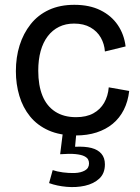

<svg xmlns="http://www.w3.org/2000/svg" viewBox="-20 -550 581 798"><path d="M295 13Q229 13 182 -8Q135 -29 105 -66Q75 -103 60.5 -151.5Q46 -200 46 -254Q46 -312 61.5 -361.5Q77 -411 107.5 -449.5Q138 -488 183.5 -509Q229 -530 289 -530Q352 -530 397.5 -507.5Q443 -485 469.5 -446Q496 -407 502 -357L416 -336Q414 -367 399 -393.5Q384 -420 356 -436Q328 -452 288 -452Q253 -452 225.5 -438.5Q198 -425 178.5 -399.5Q159 -374 149 -338Q139 -302 139 -256Q139 -195 156.5 -152Q174 -109 209.5 -86Q245 -63 296 -63Q339 -63 368 -79Q397 -95 413 -123Q429 -151 432 -187L517 -172Q512 -128 494.5 -93.5Q477 -59 448.5 -35.5Q420 -12 381.5 0.5Q343 13 295 13ZM184 211 199 157Q216 163 241.5 166.5Q267 170 291.5 169Q316 168 333 158.5Q350 149 350 129Q350 120 346 112.5Q342 105 330 99Q318 93 294 90.5Q270 88 230 91L242 -5H298L292 60Q333 58 360 65Q387 72 401.5 89Q416 106 416 133Q416 171 392.5 192.5Q369 214 333 222Q297 230 257 226.5Q217 223 184 211Z"/></svg>

Font: Bricolage Grotesque 36pt
Style: Regular
Weight: 400
Designer: Mathieu Triay
Foundry: Atelier Triay
Version: Version 1.001;gftools[0.9.33.dev8+g029e19f]